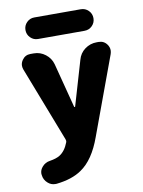

<svg xmlns="http://www.w3.org/2000/svg" viewBox="-101 -816 813 1089"><g transform="rotate(-10 305.5 -271.5)"><path d="M134.8 204.1Q130.9 204.1 127 204.1Q103.5 204.1 85 187.5Q63.5 168.9 60.5 140.6Q59.6 136.7 59.6 132.8Q59.6 111.3 75.2 93.8Q92.8 73.2 120.1 69.3Q157.2 63.5 177.7 50.8Q210.9 30.3 229.5 -18.6Q232.4 -27.3 228.5 -36.1L61.5 -467.8Q57.6 -478.5 57.6 -489.3Q57.6 -505.9 68.4 -521.5Q85.9 -546.9 116.2 -546.9H135.7Q172.9 -546.9 202.6 -523.9Q232.4 -501 242.2 -464.8L308.6 -209Q309.6 -207 311.5 -207Q313.5 -207 314.5 -209L389.6 -464.8Q399.4 -502 429.7 -524.4Q460 -546.9 498 -546.9H508.8Q540 -546.9 557.6 -521.5Q568.4 -505.9 568.4 -488.3Q568.4 -478.5 564.5 -466.8L399.4 -18.6Q354.5 106.4 280.3 156.2Q225.6 194.3 134.8 204.1ZM173.8 -623Q148.4 -623 130.4 -641.1Q112.3 -659.2 112.3 -685.1Q112.3 -710.9 130.4 -729Q148.4 -747.1 173.8 -747.1H441.4Q467.8 -747.1 485.8 -729Q503.9 -710.9 503.9 -685.1Q503.9 -659.2 485.8 -641.1Q467.8 -623 441.4 -623Z"/></g></svg>

Font: Gen Jyuu GothicX Heavy
Style: Bold
Weight: 900
Designer: [Source Han Sans]
Ryoko NISHIZUKA  (kana & ideographs); Paul D. Hunt (Latin, Greek & Cyrillic); Wenlong ZHANG  (bopomofo
Version: Version 1.002.20150607